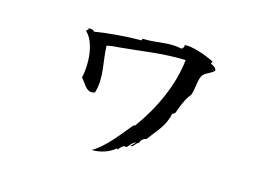

<svg xmlns="http://www.w3.org/2000/svg" viewBox="-78 -628 1156 834"><g transform="rotate(15 500.0 -210.5)"><path d="M816 -409C817 -422 802 -428 790 -435C790 -440 796 -439 794 -445C757 -464 696 -486 660 -483C660 -472 656 -468 649 -464C592 -478 538 -459 477 -462C471 -463 479 -453 470 -454C406 -454 314 -446 263 -437C260 -445 249 -446 237 -445C240 -434 229 -439 230 -431C273 -391 280 -297 265 -231C276 -220 286 -201 298 -190C308 -181 319 -177 336 -183C358 -253 334 -320 332 -392C347 -397 372 -398 394 -400C484 -408 572 -424 680 -421C669 -307 612 -185 542 -90L534 -87C495 -42 448 26 387 62C426 63 465 50 494 25C494 25 490 30 494 32C503 23 513 4 530 11C539 2 549 -15 566 -20L545 1C557 7 567 -22 577 -20C580 -34 593 -45 604 -45C636 -89 674 -124 684 -181C692 -180 692 -187 697 -189C702 -207 725 -265 742 -280C754 -312 751 -345 763 -369C773 -389 799 -391 816 -409Z"/></g></svg>

Font: Yuji Syuku Std R
Style: Regular
Weight: 400
Designer: Kataoka Yuji
Foundry: Kinuta Font Factory
Version: Version 3.000;hotconv 1.0.111;makeotfexe 2.5.65597